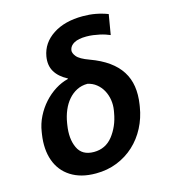

<svg xmlns="http://www.w3.org/2000/svg" viewBox="-114 -851 843 952"><g transform="rotate(-15 308.0 -375.0)"><path d="M52.2 -246.8 54 -258.5Q60 -299 78.3 -335.4Q96.6 -371.8 122.9 -400.9Q149.1 -430 181.3 -450.3Q213.4 -470.5 247.5 -478.7V-481.5Q204.5 -503.9 185.2 -536.6Q165.8 -569.2 173.3 -614.3Q184.7 -680.8 245 -720.5Q305 -760.3 398.8 -760.3Q416.5 -760.3 432.7 -758.9Q448.9 -757.5 464.3 -754.6Q479.8 -751.8 495 -747.5Q510.3 -743.3 526.3 -737.2L508.9 -633.9Q499.3 -638.1 486 -642.6Q472.7 -647 457.2 -650.4Q441.8 -653.8 424.7 -656.1Q407.7 -658.4 389.9 -658.4Q349.1 -658.4 327.1 -646.3Q305 -634.2 301.1 -612.9Q298.3 -598 313.2 -579.5Q328.1 -560.7 376.4 -543.3Q431.8 -523.1 470 -495.7Q508.2 -468.4 530.4 -433.6Q552.6 -398.8 559.1 -356.5Q565.7 -314.3 557.9 -264.2L556.1 -252.8Q547.2 -197.1 522.2 -149Q497.2 -100.9 458.8 -65.5Q420.5 -30.2 370.4 -10.1Q320.3 9.9 261.7 9.9Q221.9 9.9 190.2 1.6Q158.4 -6.7 132.8 -23.1Q107.2 -39.4 89.3 -62.3Q71.4 -85.2 61.3 -113.8Q51.1 -142.4 48.8 -176Q46.5 -209.5 52.2 -246.8ZM196.7 -142.8Q218.4 -95.5 279.1 -95.5Q338.8 -95.5 375.7 -142Q394.2 -165.5 406.8 -194.2Q419.4 -223 425.4 -258.5L427.2 -268.8Q431.8 -296.2 427.6 -322.8Q423.3 -349.4 411.2 -371.6Q399.1 -393.8 379.6 -409.4Q360.1 -425.1 334.5 -430.4Q304.3 -430.4 279.7 -417.8Q255 -405.2 236.2 -383.3Q217.3 -361.5 204.9 -332Q192.5 -302.6 187.1 -268.8L185.7 -259.9Q174.4 -190 196.7 -142.8Z"/></g></svg>

Font: Inter P Semi Bold
Style: Italic
Weight: 600
Italic angle: 9.39999°
Designer: Rasmus Andersson
Foundry: rsms
Version: Version 3.018;git-588b23468